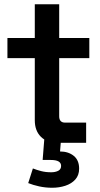

<svg xmlns="http://www.w3.org/2000/svg" viewBox="-20 -673 473 905"><path d="M249 0Q201 0 172.5 -28.5Q144 -57 144 -106V-399H15V-494H144V-653H259V-494H401V-399H259V-125Q259 -95 287 -95H386V0ZM113 190 135 121Q153 128 174 133.5Q195 139 221 139Q241 139 254.5 132Q268 125 268 109Q268 95 256 88Q244 81 219 81H181L189 -20H268L263 41Q302 41 327.5 61.5Q353 82 353 122Q353 153 335 173Q317 193 288 202.5Q259 212 226 212Q194 212 164.5 205.5Q135 199 113 190Z"/></svg>

Font: Space Grotesk Frontify SemiBold
Style: Regular
Weight: 600
Designer: Florian Karsten
Version: Version 2.000